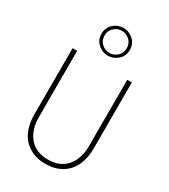

<svg xmlns="http://www.w3.org/2000/svg" viewBox="-232 -1078 1056 1198"><g transform="rotate(30 295.5 -479.5)"><path d="M82 -700V-223Q82 -171 95.5 -128Q109 -85 136.5 -54.5Q164 -24 203.5 -7Q243 10 295 10Q347 10 387 -7Q427 -24 454 -54.5Q481 -85 495 -128Q509 -171 509 -223V-700H476V-223Q476 -130 428.5 -75.5Q381 -21 295 -21Q210 -21 162.5 -75.5Q115 -130 115 -223V-700ZM193 -869Q193 -824 224.5 -796.5Q256 -769 295 -769Q334 -769 365.5 -796.5Q397 -824 397 -869Q397 -914 365.5 -941.5Q334 -969 295 -969Q256 -969 224.5 -941.5Q193 -914 193 -869ZM215 -869Q215 -904 239.5 -926Q264 -948 295 -948Q326 -948 350.5 -926Q375 -904 375 -869Q375 -833 350.5 -811Q326 -789 295 -789Q264 -789 239.5 -811Q215 -833 215 -869Z"/></g></svg>

Font: Jost ExtraLight
Style: Regular
Weight: 250
Version: Version 3.710